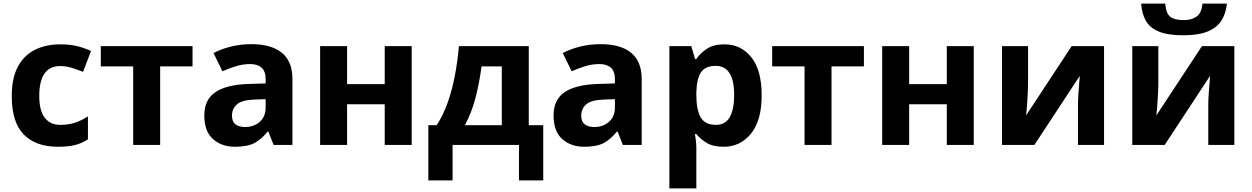

<svg xmlns="http://www.w3.org/2000/svg" viewBox="-20 -801 6919 1061"><path d="M300 10Q178 10 111.5 -57.5Q45 -125 45 -270Q45 -370 79 -433Q113 -496 173.5 -526Q234 -556 313 -556Q369 -556 410.5 -545Q452 -534 483 -519L439 -404Q404 -418 373.5 -427Q343 -436 313 -436Q197 -436 197 -271Q197 -189 227.5 -150Q258 -111 313 -111Q360 -111 396 -123.5Q432 -136 466 -158V-31Q432 -9 394.5 0.5Q357 10 300 10Z M1044 -434H865V0H716V-434H537V-546H1044Z M1369 -557Q1479 -557 1537.5 -509.5Q1596 -462 1596 -364V0H1492L1463 -74H1459Q1424 -30 1385 -10Q1346 10 1278 10Q1205 10 1157 -32.5Q1109 -75 1109 -163Q1109 -250 1170 -291.5Q1231 -333 1353 -337L1448 -340V-364Q1448 -407 1425.5 -427Q1403 -447 1363 -447Q1323 -447 1285 -435.5Q1247 -424 1209 -407L1160 -508Q1204 -531 1257.5 -544Q1311 -557 1369 -557ZM1448 -253 1390 -251Q1318 -249 1290 -225Q1262 -201 1262 -162Q1262 -128 1282 -113.5Q1302 -99 1334 -99Q1382 -99 1415 -127.5Q1448 -156 1448 -208Z M1898 -546V-336H2106V-546H2255V0H2106V-225H1898V0H1749V-546Z M2902 -546V-109H2982V196H2848V0H2481V196H2347V-109H2393Q2429 -164 2454 -234.5Q2479 -305 2494 -385Q2509 -465 2516 -546ZM2753 -434H2641Q2629 -343 2608 -261.5Q2587 -180 2549 -109H2753Z M3299 -557Q3409 -557 3467.5 -509.5Q3526 -462 3526 -364V0H3422L3393 -74H3389Q3354 -30 3315 -10Q3276 10 3208 10Q3135 10 3087 -32.5Q3039 -75 3039 -163Q3039 -250 3100 -291.5Q3161 -333 3283 -337L3378 -340V-364Q3378 -407 3355.5 -427Q3333 -447 3293 -447Q3253 -447 3215 -435.5Q3177 -424 3139 -407L3090 -508Q3134 -531 3187.5 -544Q3241 -557 3299 -557ZM3378 -253 3320 -251Q3248 -249 3220 -225Q3192 -201 3192 -162Q3192 -128 3212 -113.5Q3232 -99 3264 -99Q3312 -99 3345 -127.5Q3378 -156 3378 -208Z M3983 -556Q4075 -556 4132 -484.5Q4189 -413 4189 -274Q4189 -135 4130 -62.5Q4071 10 3979 10Q3920 10 3885 -11.5Q3850 -33 3828 -60H3820Q3828 -18 3828 20V240H3679V-546H3800L3821 -475H3828Q3850 -508 3887 -532Q3924 -556 3983 -556ZM3935 -437Q3877 -437 3853.5 -401Q3830 -365 3828 -291V-275Q3828 -196 3851.5 -153.5Q3875 -111 3937 -111Q3988 -111 4012.5 -153.5Q4037 -196 4037 -276Q4037 -437 3935 -437Z M4754 -434H4575V0H4426V-434H4247V-546H4754Z M5004 -546V-336H5212V-546H5361V0H5212V-225H5004V0H4855V-546Z M5661 -546V-330Q5661 -313 5659.5 -288Q5658 -263 5656.5 -237Q5655 -211 5653 -191Q5651 -171 5650 -163L5902 -546H6081V0H5937V-218Q5937 -245 5939 -277.5Q5941 -310 5943.5 -338.5Q5946 -367 5947 -382L5696 0H5517V-546Z M6381 -546V-330Q6381 -313 6379.5 -288Q6378 -263 6376.5 -237Q6375 -211 6373 -191Q6371 -171 6370 -163L6622 -546H6801V0H6657V-218Q6657 -245 6659 -277.5Q6661 -310 6663.5 -338.5Q6666 -367 6667 -382L6416 0H6237V-546ZM6760 -781Q6755 -729 6731 -689.5Q6707 -650 6656 -628Q6605 -606 6519 -606Q6431 -606 6381.5 -627.5Q6332 -649 6311 -688Q6290 -727 6286 -781H6419Q6424 -726 6447 -708Q6470 -690 6522 -690Q6565 -690 6592.5 -709.5Q6620 -729 6625 -781Z"/></svg>

Font: Noto Sans IKEA
Style: Bold
Weight: 600
Designer: Monotype Design Team
Foundry: Monotype Imaging Inc.
Version: Version 2.001